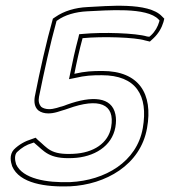

<svg xmlns="http://www.w3.org/2000/svg" viewBox="-20 -633 601 679"><path d="M29 -104C12 -85 18 -60 23 -45C49 16 142 29 227 26C353 20 477 -49 500 -180C522 -302 471 -382 342 -382C307 -382 282 -381 243 -372C251 -413 261 -458 272 -498C342 -505 459 -501 493 -490L510 -486L523 -498C541 -515 552 -535 558 -555L561 -567L553 -575C505 -627 356 -611 289 -608C246 -606 206 -594 176 -573L167 -567C144 -485 121 -383 103 -291C100 -272 102 -255 115 -243C125 -235 138 -232 150 -232C156 -232 156 -232 165 -233C178 -235 187 -238 199 -242C206 -244 213 -246 221 -249C329 -288 388 -267 373 -183C363 -127 311 -92 239 -89C158 -85 149 -109 114 -138L106 -146L92 -141C69 -134 47 -122 29 -104ZM40 -95C57 -111 73 -121 94 -127L100 -129L103 -126C136 -99 152 -70 237 -74C313 -77 376 -116 388 -183C391 -200 391 -215 388 -229C375 -291 306 -295 217 -263C210 -260 204 -258 197 -256H196C184 -252 177 -250 166 -248C157 -247 159 -247 153 -247C143 -247 132 -250 126 -255C118 -264 115 -275 118 -291C136 -380 158 -480 180 -559L183 -561C209 -580 247 -591 288 -593C357 -596 500 -609 541 -564L544 -561L543 -556C538 -539 529 -522 514 -508L508 -503L500 -504C461 -516 344 -520 272 -513L260 -512L257 -499C246 -458 236 -413 228 -372L224 -353L244 -357C282 -366 305 -367 340 -367C461 -367 505 -296 485 -180C464 -60 351 5 229 11C144 14 60 -1 37 -52C32 -68 31 -85 40 -95Z"/></svg>

Font: Snowfall
Style: BlkOlObl
Weight: 900
Designer: Jasper
Foundry: Cannot Into Space Fonts
Version: Version 0.9